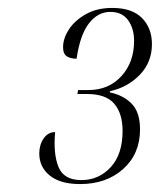

<svg xmlns="http://www.w3.org/2000/svg" viewBox="-20 -844 403 484"><path d="M182 -380Q132 -380 105.5 -401.5Q79 -423 79 -457Q79 -479 90 -495Q101 -511 119 -511Q114 -456 127.5 -423Q141 -390 185 -390Q229 -390 259 -422.5Q289 -455 289 -514Q289 -558 268 -582.5Q247 -607 200 -607H175L177 -617H203Q254 -617 286 -652Q318 -687 318 -741Q318 -772 303 -793Q288 -814 258 -814Q227 -814 204.5 -785.5Q182 -757 173 -696Q158 -696 148.5 -702Q139 -708 139 -725Q139 -747 153.5 -769.5Q168 -792 196 -808Q224 -824 263 -824Q313 -824 338 -798.5Q363 -773 363 -733Q363 -687 332.5 -655.5Q302 -624 257 -614V-611Q291 -604 312 -582.5Q333 -561 333 -518Q333 -456 290.5 -418Q248 -380 182 -380Z"/></svg>

Font: Noto Serif Display ExtraCondensed Light
Style: Italic
Weight: 300
Width: 2
Italic angle: -12°
Designer: Monotype Design Team
Foundry: Monotype Imaging Inc.
Version: Version 2.009